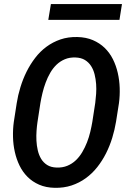

<svg xmlns="http://www.w3.org/2000/svg" viewBox="-20 -900 627 930"><path d="M542 -310.1Q535.6 -271.5 523.7 -232.4Q511.7 -193.4 493.7 -157.5Q475.6 -121.6 451.2 -90.6Q426.8 -59.6 395.5 -36.9Q364.3 -14.2 326.7 -1.7Q289.1 10.7 244.6 9.8Q202.1 8.8 169.7 -5.4Q137.2 -19.5 113.5 -43.2Q89.8 -66.9 74.7 -97.9Q59.6 -128.9 51.8 -164.1Q43.9 -199.2 43 -236.6Q42 -273.9 46.9 -309.6L61 -400.4Q66.9 -438.5 78.9 -477.5Q90.8 -516.6 108.6 -552.5Q126.5 -588.4 150.4 -619.6Q174.3 -650.9 205.1 -673.6Q235.8 -696.3 272.9 -709Q310.1 -721.7 354.5 -720.7Q397 -719.7 429.9 -705.6Q462.9 -691.4 487.1 -668Q511.2 -644.5 526.9 -613.3Q542.5 -582 550.5 -546.6Q558.6 -511.2 559.8 -473.9Q561 -436.5 556.2 -400.4ZM441.4 -401.9Q443.8 -421.4 445.6 -445.1Q447.3 -468.8 445.6 -492.9Q443.8 -517.1 438.2 -539.8Q432.6 -562.5 421.1 -580.3Q409.7 -598.1 391.4 -609.4Q373 -620.6 345.7 -621.6Q316.9 -622.6 294.2 -613Q271.5 -603.5 253.9 -586.7Q236.3 -569.8 223.4 -547.4Q210.4 -524.9 201.2 -500Q191.9 -475.1 185.8 -449.7Q179.7 -424.3 175.8 -401.4L161.6 -309.1Q158.7 -290 157 -266.4Q155.3 -242.7 156.5 -218.5Q157.7 -194.3 163.1 -171.4Q168.5 -148.4 179.4 -130.4Q190.4 -112.3 208.5 -100.8Q226.6 -89.4 253.9 -88.4Q282.7 -87.4 305.9 -96.9Q329.1 -106.4 346.9 -123.3Q364.7 -140.1 378.2 -162.8Q391.6 -185.5 401.4 -210.4Q411.1 -235.4 417.2 -261Q423.3 -286.6 427.2 -309.6ZM558.6 -803.7H213.9L226.6 -880.4H570.8Z"/></svg>

Font: Roboto Mono Medium
Style: Italic
Weight: 500
Designer: Google
Version: Version 2.000985; 2015; ttfautohint (v1.3)